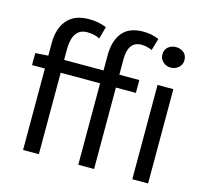

<svg xmlns="http://www.w3.org/2000/svg" viewBox="-114 -939 1145 1068"><g transform="rotate(15 459.0 -404.5)"><path d="M516 0H425V-469H198V0H107V-469H33V-538L107 -543V-616Q107 -700 149 -749Q191 -798 275 -798Q329 -798 375 -779L356 -709Q324 -725 283 -725Q202 -725 198 -613V-543H425V-630Q425 -713 463.5 -761Q502 -809 584 -809Q632 -809 674 -791L654 -722Q622 -736 593 -736Q516 -736 516 -632V-543H631V-469H516ZM827 0H736V-543H827ZM781 -655Q755 -655 736.5 -672Q718 -689 718 -714Q718 -742 736.5 -757.5Q755 -773 781 -773Q808 -773 826.5 -757.5Q845 -742 845 -714Q845 -689 826.5 -672Q808 -655 781 -655Z"/></g></svg>

Font: Source Han Sans & Saira Hybrid
Style: Regular
Weight: 400
Designer: Ryoko NISHIZUKA 西塚涼子 (kana & ideographs); Paul D. Hunt (Latin, Greek & Cyrillic); Wenlong ZHANG 张文龙 (bopomofo); Sandoll 
Foundry: Adobe Systems Incorporated
Version: Version 1.00;August 2, 2021;FontCreator 13.0.0.2675 64-bit